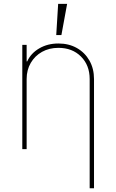

<svg xmlns="http://www.w3.org/2000/svg" viewBox="-20 -780 608 1004"><path d="M119.3 -366.5V0H96.6V-545.5H119.3V-458.8H122.2Q141.3 -501.4 185.2 -527Q229 -552.6 285.5 -552.6Q340.2 -552.6 382.1 -528.8Q424 -505 447.8 -463.1Q471.6 -421.2 471.6 -366.5V204.5H448.9V-366.5Q448.9 -438.9 403.4 -484.4Q358 -529.8 285.5 -529.8Q237.2 -529.8 199.8 -508.9Q162.3 -487.9 140.8 -451Q119.3 -414.1 119.3 -366.5ZM274.1 -596.6 284.1 -759.9H331L301.1 -596.6Z"/></svg>

Font: Inter UI Thin
Style: Regular
Weight: 100
Designer: Rasmus Andersson
Foundry: rsms
Version: 3.2;8d6f07862